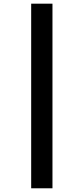

<svg xmlns="http://www.w3.org/2000/svg" viewBox="-20 -788 454 1040"><path d="M148.9 -768.1H264.2V231.9H148.9Z"/></svg>

Font: Open Sans Condensed
Style: Bold
Weight: 700
Width: 3
Designer: Monotype Design Team
Foundry: Monotype Imaging Inc.
Version: Version 3.003; ttfautohint (v1.8.4)